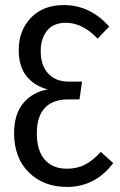

<svg xmlns="http://www.w3.org/2000/svg" viewBox="-20 -719 471 751"><path d="M230 -699.2Q331.5 -699.2 407.2 -615.2L361.8 -567.9Q302.7 -629.9 237.8 -629.9Q189 -629.9 164.1 -599.1Q139.2 -568.4 139.2 -519Q139.2 -462.9 168.5 -431.4Q197.8 -399.9 247.1 -399.9H300.8L291 -330.1H248Q187 -330.6 155.5 -296.9Q124 -263.2 124 -198.2Q124 -130.4 154.8 -94.7Q185.5 -59.1 242.2 -59.1Q282.7 -59.1 313.7 -75.7Q344.7 -92.3 374 -125L422.9 -81.1Q352.1 12.2 242.2 12.2Q150.9 12.2 93 -44.4Q35.2 -101.1 35.2 -198.2Q35.2 -273.9 72 -316.7Q108.9 -359.4 167 -369.1Q113.3 -383.3 83.3 -421.6Q53.2 -460 53.2 -522.9Q53.2 -599.1 100.8 -649.2Q148.4 -699.2 230 -699.2Z"/></svg>

Font: Fira Sans Compressed Book
Style: Regular
Weight: 350
Width: 1
Designer: Carrois Corporate & Edenspiekermann AG
Foundry: Carrois Corporate GbR & Edenspiekermann AG
Version: Version 4.203;PS 004.203;hotconv 1.0.88;makeotf.lib2.5.64775